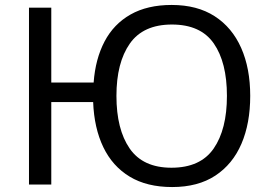

<svg xmlns="http://www.w3.org/2000/svg" viewBox="-20 -745 1092 775"><path d="M990 -358Q990 -247 954.5 -164.5Q919 -82 849 -36Q779 10 675 10Q573 10 503.5 -32Q434 -74 397 -151Q360 -228 356 -333H187V0H97V-714H187V-412H358Q365 -507 402 -577.5Q439 -648 507 -686.5Q575 -725 673 -725Q776 -725 846.5 -679.5Q917 -634 953.5 -551.5Q990 -469 990 -358ZM450 -358Q450 -223 503.5 -145.5Q557 -68 672 -68Q789 -68 842.5 -145.5Q896 -223 896 -358Q896 -493 843 -569.5Q790 -646 674 -646Q558 -646 504 -569Q450 -492 450 -358Z"/></svg>

Font: RS Noto Sans
Style: Regular
Weight: 400
Designer: Monotype Design Team
Foundry: Monotype Imaging Inc.
Version: Version 3.10